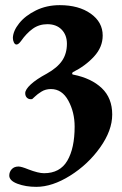

<svg xmlns="http://www.w3.org/2000/svg" viewBox="-20 -452 474 746"><path d="M16 230Q16 216 25.5 205.5Q35 195 52 195Q63 195 90 206Q129 221 151 221Q213 221 241.5 172.5Q270 124 270 40Q270 -16 245.5 -61Q221 -106 178 -106Q157 -106 141 -96Q125 -86 116.5 -77.5Q108 -69 105 -67Q93 -65 85.5 -71.5Q78 -78 78 -90Q78 -104 99.5 -124Q121 -144 162 -166Q203 -189 221.5 -216.5Q240 -244 240 -282Q240 -316 219.5 -337Q199 -358 164 -358Q132 -358 107.5 -340.5Q83 -323 62 -293Q52 -279 44 -279Q38 -279 34 -287Q30 -295 30 -305Q31 -332 54.5 -361.5Q78 -391 119.5 -411.5Q161 -432 212 -432Q286 -432 332.5 -399Q379 -366 379 -314Q379 -269 345.5 -232.5Q312 -196 264 -172Q260 -170 260.5 -166Q261 -162 265 -162Q335 -148 375.5 -109.5Q416 -71 416 -7Q416 55 369 121Q322 187 252.5 230.5Q183 274 121 274Q80 274 48 262Q16 250 16 230Z"/></svg>

Font: EB Garamond
Style: Bold
Weight: 700
Designer: Georg Duffner and Octavio Pardo
Foundry: Georg Duffner
Version: Version 1.000; ttfautohint (v1.6)